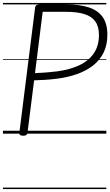

<svg xmlns="http://www.w3.org/2000/svg" viewBox="-20 -905 747 1300"><path d="M137 14Q108 14 111 -6L218 -856Q220 -866 227 -870.5Q234 -875 248 -875H429Q521 -875 582.5 -854.5Q644 -834 675.5 -789Q707 -744 707 -670Q707 -601 681.5 -549Q656 -497 609.5 -461Q563 -425 500.5 -403Q438 -381 365 -372Q326 -367 286.5 -364.5Q247 -362 211 -361L166 -5Q164 5 157.5 9.5Q151 14 137 14ZM217 -410Q241 -411 266 -412.5Q291 -414 317 -416.5Q343 -419 368 -422Q452 -433 515.5 -462.5Q579 -492 614.5 -543Q650 -594 650 -668Q650 -725 625.5 -759.5Q601 -794 551.5 -809.5Q502 -825 427 -825H269ZM0 365H700V375H0ZM0 -20H700V0H0ZM0 -505H700V-500H0ZM0 -885H700V-875H0Z"/></svg>

Font: Playwrite GB J Guides
Style: Italic
Weight: 400
Italic angle: -7.01216°
Designer: Veronika Burian, José Scaglione
Foundry: TypeTogether
Version: Version 1.003